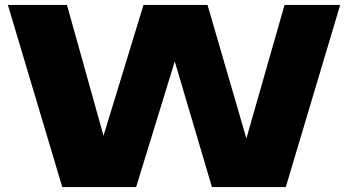

<svg xmlns="http://www.w3.org/2000/svg" viewBox="-20 -760 1414 780"><path d="M233 0 12 -740H252L400.5 -208.5L563 -740H823L981 -197.5L1136 -740H1362L1141 0H841L690 -510.5L533 0Z"/></svg>

Font: Encode Sans Exp Black
Style: Regular
Weight: 900
Width: 7
Designer: Multiple Designers
Foundry: Impallari Type
Version: Version 3.002; ttfautohint (v1.8.3) -l 8 -r 50 -G 200 -x 14 